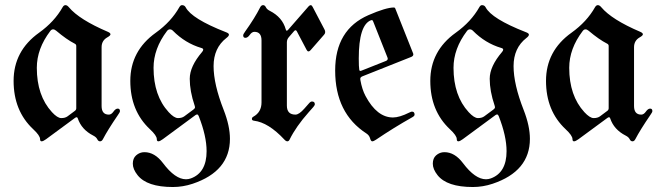

<svg xmlns="http://www.w3.org/2000/svg" viewBox="-20 -543 2579 751"><path d="M132.8 -415Q192.9 -458 225.1 -515.1Q229.5 -522.9 236.1 -522.9Q242.7 -522.9 249.5 -514.6Q290 -466.3 401.9 -418.5Q412.1 -414.1 412.1 -408.9Q412.1 -403.8 399.9 -397Q377.4 -384.3 377.4 -358.4V-128.4Q377.4 -94.7 405.8 -94.7Q415.5 -94.7 423.8 -106.4Q432.1 -118.2 440.4 -118.2Q449.2 -118.2 449.2 -108.4Q449.2 -104 441.4 -93.3Q401.4 -34.7 382.8 1Q378.4 9.8 371.3 9.8Q364.3 9.8 360.4 1.5Q356.4 -6.8 344.7 -12.7Q298.8 -36.1 284.2 -80.1Q282.7 -84.5 279.8 -84.5Q276.9 -84.5 272.9 -81.5L160.2 1.5Q148.9 9.8 142.8 9.8Q136.7 9.8 136.7 1Q136.7 -12.7 109.9 -37.6Q33.2 -109.4 33.2 -226.6Q33.2 -343.8 132.8 -415ZM124 -277.8Q124 -168.9 183.1 -104.5Q204.6 -81.1 219.7 -81.1Q234.9 -81.1 244.1 -87.9L272.9 -109.4Q278.3 -113.3 278.3 -119.6V-363.3Q278.3 -369.1 272.5 -372.1Q240.7 -388.2 199.7 -422.9Q193.4 -428.2 187.5 -428.2Q181.6 -428.2 176.8 -421.9Q124 -352.5 124 -277.8Z M589.4 -415Q649.4 -458 681.6 -515.1Q686 -522.9 691.9 -522.9Q701.7 -522.9 706.1 -514.6Q729.5 -469.7 862.8 -417.5Q875.5 -413.1 875.5 -407.5Q875.5 -401.9 865.7 -394.5Q815.4 -355.5 815.4 -284.4Q815.4 -213.4 855 -112.8Q879.4 -50.3 879.4 0Q879.4 127 733.4 175.8Q695.3 188.5 656.2 188.5Q554.7 188.5 518.1 142.1Q499.5 118.7 499.5 97.4Q499.5 76.2 512.2 64.9Q526.4 52.2 544.9 52.2Q585.4 52.2 617.7 95.2Q665 158.2 707.5 158.2Q717.3 158.2 726.6 154.8Q788.1 132.3 788.1 48.3Q788.1 -10.7 757.3 -88.9Q754.9 -95.2 751.2 -95.2Q747.6 -95.2 744.6 -92.8L616.7 1.5Q605.5 9.8 599.4 9.8Q593.3 9.8 593.3 1Q593.3 -12.7 566.4 -37.6Q489.7 -109.4 489.7 -226.6Q489.7 -343.8 589.4 -415ZM580.6 -277.8Q580.6 -168.9 639.6 -104.5Q661.1 -81.1 676.3 -81.1Q691.4 -81.1 700.7 -87.9L736.8 -114.7Q742.7 -119.1 742.7 -122.8Q742.7 -126.5 741.2 -130.4Q722.2 -186.5 722.2 -234.9Q722.2 -283.2 770.5 -339.8Q774.9 -344.7 774.9 -349.1Q774.9 -353.5 767.1 -355.5Q704.6 -374 656.2 -422.9Q650.9 -428.2 644.5 -428.2Q638.2 -428.2 633.3 -421.9Q580.6 -352.5 580.6 -277.8Z M931.2 -404.8Q931.2 -409.2 939 -419.9Q976.1 -471.7 997.6 -514.2Q1002 -522.9 1009 -522.9Q1016.1 -522.9 1020 -514.6Q1023.9 -506.3 1035.6 -500.5Q1084.5 -475.6 1097.7 -428.2Q1099.1 -422.9 1101.6 -422.9Q1104 -422.9 1106.9 -426.3L1187 -518.1Q1191.4 -522.9 1195.3 -522.9Q1199.2 -522.9 1202.6 -516.6L1249 -428.2Q1252 -422.9 1252 -417.5Q1252 -412.1 1247.6 -407.2L1194.8 -346.7Q1190.4 -341.8 1186.5 -341.8Q1182.6 -341.8 1179.2 -348.1L1141.1 -420.4Q1138.7 -424.8 1136 -424.8Q1133.3 -424.8 1130.4 -421.4L1110.4 -398.4Q1102.1 -389.2 1102.1 -377.4V-129.9Q1102.1 -94.7 1135.7 -94.7Q1149.9 -94.7 1170.9 -118.7L1189 -139.2Q1194.8 -146 1200.2 -146Q1211.4 -146 1211.4 -135.3Q1211.4 -131.3 1205.6 -124.5L1187.5 -104Q1137.7 -47.9 1112.8 2.9Q1109.4 9.8 1104 9.8Q1098.6 9.8 1092.3 2.9Q1029.8 -64 973.6 -70.8Q965.3 -71.8 965.3 -77.6Q965.3 -83.5 970.7 -86.4Q1002.9 -104 1002.9 -142.6V-384.8Q1002.9 -418.5 975.1 -418.5Q965.3 -418.5 957 -406.7Q948.7 -395 939.9 -395Q931.2 -395 931.2 -404.8Z M1291 -267.1Q1291 -427.2 1421.4 -483.9Q1489.7 -513.7 1521 -513.7Q1524.4 -513.7 1525.9 -510.3L1595.2 -335.9Q1596.7 -333 1596.7 -330.1Q1596.7 -323.7 1588.4 -320.3L1397.9 -244.6Q1389.2 -241.2 1389.2 -234.9Q1389.2 -232.4 1389.6 -230Q1396 -193.4 1409.7 -167.5Q1454.6 -83.5 1517.1 -83.5Q1542.5 -83.5 1581.5 -103Q1588.4 -106.4 1591.3 -106.4Q1601.6 -106.4 1601.6 -94.7Q1601.6 -89.4 1592.8 -84.5Q1520.5 -43.9 1450.7 3.4Q1441.4 9.8 1436 9.8Q1430.7 9.8 1427.5 -2Q1424.3 -13.7 1413.1 -21Q1291 -100.1 1291 -267.1ZM1383.3 -314Q1383.3 -280.8 1385.3 -270Q1386.2 -265.6 1388.9 -265.6Q1391.6 -265.6 1395 -267.1L1489.7 -304.7Q1496.6 -307.6 1496.6 -313.5Q1496.6 -315.9 1495.1 -319.3L1439.5 -459.5Q1437.5 -464.4 1434.8 -464.4Q1432.1 -464.4 1431.2 -463.9Q1383.3 -445.8 1383.3 -314Z M1762.7 -415Q1822.8 -458 1855 -515.1Q1859.4 -522.9 1865.2 -522.9Q1875 -522.9 1879.4 -514.6Q1902.8 -469.7 2036.1 -417.5Q2048.8 -413.1 2048.8 -407.5Q2048.8 -401.9 2039.1 -394.5Q1988.8 -355.5 1988.8 -284.4Q1988.8 -213.4 2028.3 -112.8Q2052.7 -50.3 2052.7 0Q2052.7 127 1906.7 175.8Q1868.7 188.5 1829.6 188.5Q1728 188.5 1691.4 142.1Q1672.9 118.7 1672.9 97.4Q1672.9 76.2 1685.5 64.9Q1699.7 52.2 1718.3 52.2Q1758.8 52.2 1791 95.2Q1838.4 158.2 1880.9 158.2Q1890.6 158.2 1899.9 154.8Q1961.4 132.3 1961.4 48.3Q1961.4 -10.7 1930.7 -88.9Q1928.2 -95.2 1924.6 -95.2Q1920.9 -95.2 1918 -92.8L1790 1.5Q1778.8 9.8 1772.7 9.8Q1766.6 9.8 1766.6 1Q1766.6 -12.7 1739.7 -37.6Q1663.1 -109.4 1663.1 -226.6Q1663.1 -343.8 1762.7 -415ZM1753.9 -277.8Q1753.9 -168.9 1813 -104.5Q1834.5 -81.1 1849.6 -81.1Q1864.7 -81.1 1874 -87.9L1910.2 -114.7Q1916 -119.1 1916 -122.8Q1916 -126.5 1914.6 -130.4Q1895.5 -186.5 1895.5 -234.9Q1895.5 -283.2 1943.8 -339.8Q1948.2 -344.7 1948.2 -349.1Q1948.2 -353.5 1940.4 -355.5Q1877.9 -374 1829.6 -422.9Q1824.2 -428.2 1817.9 -428.2Q1811.5 -428.2 1806.6 -421.9Q1753.9 -352.5 1753.9 -277.8Z M2215.3 -415Q2275.4 -458 2307.6 -515.1Q2312 -522.9 2318.6 -522.9Q2325.2 -522.9 2332 -514.6Q2372.6 -466.3 2484.4 -418.5Q2494.6 -414.1 2494.6 -408.9Q2494.6 -403.8 2482.4 -397Q2460 -384.3 2460 -358.4V-128.4Q2460 -94.7 2488.3 -94.7Q2498 -94.7 2506.3 -106.4Q2514.6 -118.2 2522.9 -118.2Q2531.7 -118.2 2531.7 -108.4Q2531.7 -104 2523.9 -93.3Q2483.9 -34.7 2465.3 1Q2460.9 9.8 2453.9 9.8Q2446.8 9.8 2442.9 1.5Q2439 -6.8 2427.2 -12.7Q2381.3 -36.1 2366.7 -80.1Q2365.2 -84.5 2362.3 -84.5Q2359.4 -84.5 2355.5 -81.5L2242.7 1.5Q2231.4 9.8 2225.3 9.8Q2219.2 9.8 2219.2 1Q2219.2 -12.7 2192.4 -37.6Q2115.7 -109.4 2115.7 -226.6Q2115.7 -343.8 2215.3 -415ZM2206.5 -277.8Q2206.5 -168.9 2265.6 -104.5Q2287.1 -81.1 2302.2 -81.1Q2317.4 -81.1 2326.7 -87.9L2355.5 -109.4Q2360.8 -113.3 2360.8 -119.6V-363.3Q2360.8 -369.1 2355 -372.1Q2323.2 -388.2 2282.2 -422.9Q2275.9 -428.2 2270 -428.2Q2264.2 -428.2 2259.3 -421.9Q2206.5 -352.5 2206.5 -277.8Z"/></svg>

Font: UnifrakturMaguntia
Style: Book
Weight: 400
Designer: j. 'mach' wust, Gerrit Ansmann, Georg Duffner, based on a font by Peter Wiegel, original typeface by Carl Albert Fahrenw
Version: Version 2017-03-19